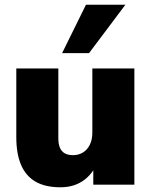

<svg xmlns="http://www.w3.org/2000/svg" viewBox="-20 -782 641 813"><path d="M236 11Q172 11 131 -12.5Q90 -36 69.5 -83Q49 -130 49 -202V-492H227V-197Q227 -173 233.5 -157Q240 -141 254 -133Q268 -125 289 -125Q313 -125 331.5 -136.5Q350 -148 360.5 -169.5Q371 -191 371 -220V-492H549V0H375V-90H391Q369 -41 329.5 -15Q290 11 236 11ZM243 -557 344 -762H511L357 -557Z"/></svg>

Font: Nunito Sans 12pt ExtraLight Black
Style: Regular
Weight: 900
Version: Version 3.101;gftools[0.9.27]